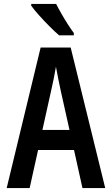

<svg xmlns="http://www.w3.org/2000/svg" viewBox="-20 -958 570 978"><path d="M14 0 187 -716H340L516 0H400L357 -194H174L131 0ZM240 -494 196 -296H334L290 -493Q284 -521 277 -555Q270 -589 265 -618Q260 -589 253 -554Q246 -519 240 -494ZM281 -778Q261 -795 233 -823Q205 -851 179 -880Q153 -909 139 -929V-938H266Q277 -916 293 -888Q309 -860 326 -833.5Q343 -807 356 -790V-778Z"/></svg>

Font: Noto Sans Mono Condensed SemiBold
Style: Regular
Weight: 600
Width: 3
Designer: Monotype Design Team
Foundry: Monotype Imaging Inc.
Version: Version 2.014